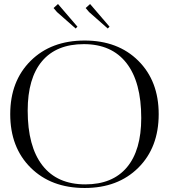

<svg xmlns="http://www.w3.org/2000/svg" viewBox="-20 -929 842 957"><path d="M269 -909 366 -796 357 -787 264 -869 247 -889ZM429 -909 526 -796 517 -787 424 -869 407 -889ZM402 8Q235 8 133 -93Q31 -194 31 -360Q31 -525 133 -626Q235 -727 402 -727Q568 -727 669.5 -626Q771 -525 771 -360Q771 -194 669.5 -93Q568 8 402 8ZM405 -10Q541 -10 612.5 -95Q684 -180 684 -341Q684 -520 610.5 -614.5Q537 -709 398 -709Q261 -709 189.5 -624Q118 -539 118 -378Q118 -199 191.5 -104.5Q265 -10 405 -10Z"/></svg>

Font: FoglihtenNo06
Style: Regular
Weight: 500
Designer: gluk (gluksza@wp.pl)
Foundry: gluk (gluksza@wp.pl)
Version: Version 0.76